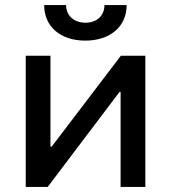

<svg xmlns="http://www.w3.org/2000/svg" viewBox="-20 -741 678 761"><path d="M155 -721C155 -636 219 -580 318 -580C417 -580 482 -636 482 -721H394C394 -679 364 -651 319 -651C273 -651 242 -679 242 -721ZM82 0H169L454 -377H458V0H556V-520H459L185 -160H180V-520H82Z"/></svg>

Font: Fixel Display Medium
Style: Regular
Weight: 500
Designer: AlfaBravo + MacPaw
Foundry: Kyrylo Tkachov, Marchela Mozhyna, Serhii Makarenko, Maria Weinstein, Zakhar Kryvoshyya
Version: Version 1.211